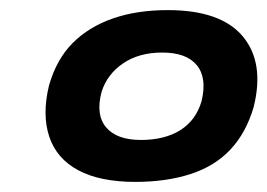

<svg xmlns="http://www.w3.org/2000/svg" viewBox="-20 -736 529 380"><path d="M248 -376Q178 -376 135 -399Q92 -422 77.5 -465.5Q63 -509 77 -567Q92 -619 124 -651Q156 -683 203.5 -699.5Q251 -716 312 -716Q417 -716 460.5 -664Q504 -612 482 -524Q467 -473 436 -440Q405 -407 357 -391.5Q309 -376 248 -376ZM259 -459Q306 -459 337 -478.5Q368 -498 379 -536Q390 -582 369.5 -607Q349 -632 301 -632Q255 -632 223.5 -610.5Q192 -589 181 -554Q169 -509 190 -484Q211 -459 259 -459Z"/></svg>

Font: Nunito Sans 7pt Expanded ExtraBold
Style: Italic
Weight: 800
Width: 7
Italic angle: -9°
Designer: Vernon Adams
Foundry: Vernon Adams
Version: Version 3.101;gftools[0.9.27]